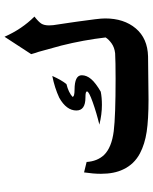

<svg xmlns="http://www.w3.org/2000/svg" viewBox="64 -716 661 828"><g transform="rotate(-90 394.0 -301.5)"><path d="M699 -420 700 -402 711 -328 716 -293Q722 -249 725.5 -221.5Q729 -194 729 -178Q729 -97 686 -46Q643 5 565 7L380 9Q293 9 240 1Q187 -7 147 -28Q100 -53 78 -100Q59 -139 59 -196Q59 -229 65 -269L110 -258Q113 -212 140 -183Q172 -150 243 -141Q308 -133 470 -133Q543 -133 579 -135Q604 -138 621 -150Q638 -162 647 -176Q636 -271 612 -367Q594 -434 585 -465Q581 -475 575 -497L650 -612Q683 -537 737 -483Q714 -465 706.5 -453Q699 -441 699 -420ZM413 -197Q388 -192 356 -192Q315 -192 271 -203Q321 -215 367.5 -231.5Q414 -248 414 -256Q414 -260 408 -261.5Q402 -263 388 -263Q332 -263 332 -302Q332 -345 387 -376Q430 -396 481 -406Q472 -386 464 -372Q456 -358 446 -345Q410 -336 391 -319Q391 -310 421 -310Q484 -310 484 -279Q484 -258 467.5 -238.5Q451 -219 413 -197Z"/></g></svg>

Font: Mirza
Style: Bold
Weight: 700
Designer: Arabic design by Kourosh Beigpour, Latin design by Eduardo Tunni, engineering by Lasse Fister
Version: Version 1.0010g